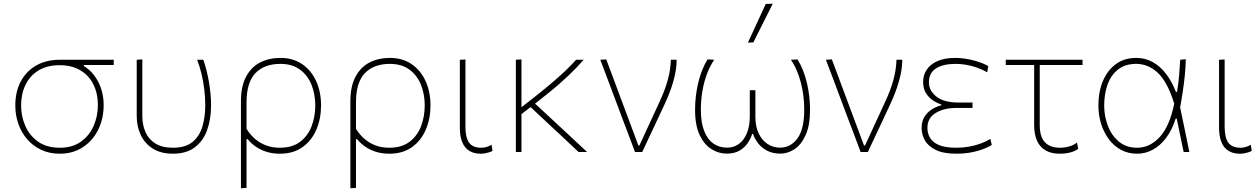

<svg xmlns="http://www.w3.org/2000/svg" viewBox="-20 -814 6742 1028"><path d="M300 9Q244.5 9 200.5 -11.8Q156.5 -32.5 125.5 -68.5Q94.5 -104.5 78.2 -151Q62 -197.5 62 -249Q62 -323.5 91.5 -378.5Q121 -433.5 174.5 -463.8Q228 -494 300 -494Q323 -494 341.5 -494Q360 -494 386.2 -494Q412.5 -494 458 -494H589V-466Q553.5 -466 513.5 -466Q473.5 -466 429.5 -466V-460Q455 -444.5 474.5 -422.2Q494 -400 507.5 -373Q521 -346 528 -315.2Q535 -284.5 535 -251Q535 -178.5 505.8 -119.5Q476.5 -60.5 423.5 -25.8Q370.5 9 300 9ZM300 -23Q368.5 -23 413.8 -55.8Q459 -88.5 481.5 -140.5Q504 -192.5 504 -251Q504 -297.5 490.8 -336.5Q477.5 -375.5 451.5 -404.2Q425.5 -433 387.5 -449Q349.5 -465 300 -465Q232.5 -465 186.2 -436.8Q140 -408.5 116.5 -359.8Q93 -311 93 -249Q93 -191 115.8 -139.2Q138.5 -87.5 184.5 -55.2Q230.5 -23 300 -23Z M905.5 9Q842 9 798.8 -18Q755.5 -45 733.8 -90.8Q712 -136.5 712 -193.5Q712 -218 712 -236.2Q712 -254.5 712 -271Q712 -332 712 -385Q712 -438 712 -494L742 -496Q742 -403.5 742 -325.5Q742 -247.5 742 -193.5Q742 -145.5 758.8 -107Q775.5 -68.5 811.8 -45.8Q848 -23 905.5 -23Q974 -23 1011.5 -54.5Q1049 -86 1064 -137.8Q1079 -189.5 1079 -250Q1079 -292 1073.8 -335Q1068.5 -378 1058.8 -418.8Q1049 -459.5 1035.5 -494H1068.5Q1078 -468 1085.5 -438Q1093 -408 1098.5 -376.2Q1104 -344.5 1107 -312.5Q1110 -280.5 1110 -250Q1110 -175.5 1088.8 -117Q1067.5 -58.5 1022.5 -24.8Q977.5 9 905.5 9Z M1270 194Q1270 137.5 1270 84.5Q1270 31.5 1270 -29V-271Q1270 -352.5 1297.8 -404Q1325.5 -455.5 1373.2 -479.8Q1421 -504 1481.5 -504Q1548.5 -504 1597.2 -471Q1646 -438 1672.5 -380.2Q1699 -322.5 1699 -249Q1699 -179.5 1674.2 -120.8Q1649.5 -62 1600.2 -26.5Q1551 9 1478 9Q1442.5 9 1411 0Q1379.5 -9 1353 -26.5Q1326.5 -44 1306 -69H1300V-29Q1300 31.5 1300 83.5Q1300 135.5 1300 192ZM1478 -23Q1545 -23 1587 -55Q1629 -87 1648.5 -138.5Q1668 -190 1668 -249Q1668 -310.5 1647.5 -361Q1627 -411.5 1585.5 -441.8Q1544 -472 1481.5 -472Q1395.5 -472 1347.8 -422.5Q1300 -373 1300 -265.5V-124Q1320 -92 1346.5 -69.5Q1373 -47 1406 -35Q1439 -23 1478 -23Z M1856 194Q1856 137.5 1856 84.5Q1856 31.5 1856 -29V-271Q1856 -352.5 1883.8 -404Q1911.5 -455.5 1959.2 -479.8Q2007 -504 2067.5 -504Q2134.5 -504 2183.2 -471Q2232 -438 2258.5 -380.2Q2285 -322.5 2285 -249Q2285 -179.5 2260.2 -120.8Q2235.5 -62 2186.2 -26.5Q2137 9 2064 9Q2028.5 9 1997 0Q1965.5 -9 1939 -26.5Q1912.5 -44 1892 -69H1886V-29Q1886 31.5 1886 83.5Q1886 135.5 1886 192ZM2064 -23Q2131 -23 2173 -55Q2215 -87 2234.5 -138.5Q2254 -190 2254 -249Q2254 -310.5 2233.5 -361Q2213 -411.5 2171.5 -441.8Q2130 -472 2067.5 -472Q1981.5 -472 1933.8 -422.5Q1886 -373 1886 -265.5V-124Q1906 -92 1932.5 -69.5Q1959 -47 1992 -35Q2025 -23 2064 -23Z M2553.5 9Q2517.5 9 2492.5 -6.5Q2467.5 -22 2454.8 -53Q2442 -84 2442 -130Q2442 -173.5 2442 -205Q2442 -236.5 2442 -271Q2442 -332 2442 -385Q2442 -438 2442 -494L2472 -495.5Q2472 -433.5 2472 -377.5Q2472 -321.5 2472 -274.5Q2472 -227.5 2472 -191V-135Q2472 -78.5 2491.2 -50.8Q2510.5 -23 2556.5 -23Q2571 -23 2584.2 -26.8Q2597.5 -30.5 2612 -39L2617 -6Q2608.5 -1.5 2598 1.8Q2587.5 5 2576.2 7Q2565 9 2553.5 9Z M2766 -198.5V-235L2828 -283.5Q2881.5 -325.5 2925.2 -362.2Q2969 -399 3003.8 -431.8Q3038.5 -464.5 3064.5 -494H3105Q3087 -473.5 3067.8 -453.2Q3048.5 -433 3026.2 -411.8Q3004 -390.5 2977.2 -367Q2950.5 -343.5 2917.5 -316.8Q2884.5 -290 2844 -258.5ZM2742 0Q2742 -56.5 2742 -108.5Q2742 -160.5 2742 -221V-271Q2742 -311.5 2742 -348.2Q2742 -385 2742 -420.8Q2742 -456.5 2742 -494L2772 -496Q2772 -440 2772 -389.5Q2772 -339 2772 -296.5Q2772 -254 2772 -221Q2772 -160.5 2772 -108.5Q2772 -56.5 2772 0ZM3078 0Q3059 -18 3040.2 -35.5Q3021.5 -53 3003.2 -70.2Q2985 -87.5 2966.5 -104.8Q2948 -122 2929 -139.5L2812 -249L2830 -273L2949 -162.5Q2989 -125.5 3034.2 -83.5Q3079.5 -41.5 3123.5 0Z M3380 0Q3362.5 -47 3344.5 -94.8Q3326.5 -142.5 3309.5 -187L3276.5 -275Q3256.5 -328.5 3235.5 -384.5Q3214.5 -440.5 3194 -494L3226 -496Q3245 -445.5 3267.8 -384.2Q3290.5 -323 3314.2 -259.5Q3338 -196 3360 -137L3398 -35H3403.5L3512.5 -271.5Q3540.5 -332 3555.2 -385.2Q3570 -438.5 3572 -494H3603Q3603 -464.5 3597.8 -434.2Q3592.5 -404 3583.8 -374Q3575 -344 3563.5 -314.5Q3552 -285 3539 -257Q3509 -193 3479 -128.8Q3449 -64.5 3418.5 0Z M3870 8.5Q3828.5 8.5 3789.8 -15.2Q3751 -39 3726.2 -90.8Q3701.5 -142.5 3701.5 -226.5Q3701.5 -263 3705.8 -299.8Q3710 -336.5 3718.5 -371.5Q3727 -406.5 3739.5 -438.2Q3752 -470 3768.5 -496L3804 -494Q3780.5 -459.5 3764.5 -416.2Q3748.5 -373 3740.5 -324.5Q3732.5 -276 3732.5 -226.5Q3732.5 -158 3750.2 -112.8Q3768 -67.5 3799.5 -45.5Q3831 -23.5 3872.5 -23.5Q3909.5 -23.5 3936.8 -43.8Q3964 -64 3979.2 -101.8Q3994.5 -139.5 3994.5 -191.5Q3994.5 -218 3994.5 -241.5Q3994.5 -265 3994.5 -287Q3994.5 -309 3994.5 -331H4024.5Q4024.5 -308.5 4024.5 -286Q4024.5 -263.5 4024.5 -239.5Q4024.5 -215.5 4024.5 -188.5Q4024.5 -137 4042 -100Q4059.5 -63 4089.5 -43.2Q4119.5 -23.5 4156.5 -23.5Q4213.5 -23.5 4249.8 -73.2Q4286 -123 4286 -226.5Q4286 -263.5 4281.5 -300.2Q4277 -337 4268 -371.5Q4259 -406 4245.8 -437Q4232.5 -468 4214.5 -494L4250 -496Q4266.5 -470 4279 -438.2Q4291.5 -406.5 4300 -371.5Q4308.5 -336.5 4312.8 -299.8Q4317 -263 4317 -226.5Q4317 -142.5 4293.5 -90.8Q4270 -39 4233.8 -15.2Q4197.5 8.5 4159 8.5Q4115 8.5 4084.8 -8.5Q4054.5 -25.5 4036.8 -50Q4019 -74.5 4012 -96.5H4007Q4000.5 -74.5 3984.8 -50Q3969 -25.5 3941.2 -8.5Q3913.5 8.5 3870 8.5ZM3984.5 -586Q4008.5 -638 4032.5 -690Q4056.5 -742 4080 -793L4117.5 -794Q4100 -759.5 4082.8 -725Q4065.5 -690.5 4048.2 -656.2Q4031 -622 4013.5 -587Z M4588 0Q4570.5 -47 4552.5 -94.8Q4534.5 -142.5 4517.5 -187L4484.5 -275Q4464.5 -328.5 4443.5 -384.5Q4422.5 -440.5 4402 -494L4434 -496Q4453 -445.5 4475.8 -384.2Q4498.5 -323 4522.2 -259.5Q4546 -196 4568 -137L4606 -35H4611.5L4720.5 -271.5Q4748.5 -332 4763.2 -385.2Q4778 -438.5 4780 -494H4811Q4811 -464.5 4805.8 -434.2Q4800.5 -404 4791.8 -374Q4783 -344 4771.5 -314.5Q4760 -285 4747 -257Q4717 -193 4687 -128.8Q4657 -64.5 4626.5 0Z M5102.5 9Q5030.5 9 4989.5 -11.5Q4948.5 -32 4931.5 -63.5Q4914.5 -95 4914.5 -128Q4914.5 -167 4932 -192.2Q4949.5 -217.5 4974.2 -231.5Q4999 -245.5 5019.5 -250V-255Q4996.5 -262 4974 -277.2Q4951.5 -292.5 4937 -317Q4922.5 -341.5 4922.5 -376Q4922.5 -412 4941.8 -441Q4961 -470 4999.5 -487Q5038 -504 5095.5 -504Q5120.5 -504 5145.5 -500.2Q5170.5 -496.5 5193.5 -490.5Q5216.5 -484.5 5236.2 -476.8Q5256 -469 5271 -460.5L5266 -427Q5237.5 -443 5208 -453Q5178.5 -463 5150.2 -467.5Q5122 -472 5096.5 -472Q5029 -472 4991.2 -447.5Q4953.5 -423 4953.5 -373.5Q4953.5 -328.5 4993.8 -296.8Q5034 -265 5112.5 -265Q5133.5 -265 5151.5 -265Q5169.5 -265 5187 -265V-236Q5166 -236 5145.5 -236Q5125 -236 5099 -236Q5034 -236 4989.8 -209.2Q4945.5 -182.5 4945.5 -129Q4945.5 -101 4959 -76.8Q4972.5 -52.5 5006.5 -37.8Q5040.5 -23 5102 -23Q5136.5 -23 5169.5 -29Q5202.5 -35 5231.5 -45.8Q5260.5 -56.5 5283 -70.5L5290 -37.5Q5278 -30 5259.2 -21.8Q5240.5 -13.5 5216.2 -6.5Q5192 0.5 5163.2 4.8Q5134.5 9 5102.5 9Z M5654 9Q5609 9 5578.5 -8.5Q5548 -26 5532.5 -60.2Q5517 -94.5 5517 -145Q5517 -197 5517 -246.5Q5517 -296 5517 -340Q5517 -384 5517 -419.8Q5517 -455.5 5517 -480H5547Q5547 -395.5 5547 -311.5Q5547 -227.5 5547 -143Q5547 -82.5 5574.2 -52.8Q5601.5 -23 5656 -23Q5680.5 -23 5705 -30Q5729.5 -37 5746.5 -51L5752.5 -17Q5744 -10 5729.5 -4Q5715 2 5696 5.5Q5677 9 5654 9ZM5365 -466V-494H5776V-466Q5717 -466 5657 -466Q5597 -466 5540 -466H5525.5Z M6068.5 9Q6020 9 5981.5 -12Q5943 -33 5916.2 -69.5Q5889.5 -106 5875.2 -152.2Q5861 -198.5 5861 -249Q5861 -322.5 5885.2 -380.2Q5909.5 -438 5954.8 -471Q6000 -504 6063.5 -504Q6112 -504 6152.2 -481.5Q6192.5 -459 6223.5 -418.2Q6254.5 -377.5 6276 -322H6282Q6290 -369.5 6293.5 -412.8Q6297 -456 6299 -494L6329 -497Q6328 -453.5 6323.5 -408.8Q6319 -364 6312.2 -319.5Q6305.5 -275 6297 -231L6296.5 -249Q6309.5 -186.5 6322.5 -124.5Q6335.5 -62.5 6348 0H6317.5Q6308 -45 6299 -89.5Q6290 -134 6280.5 -178.5H6274.5Q6255 -117 6223.2 -75.2Q6191.5 -33.5 6152 -12.2Q6112.5 9 6068.5 9ZM6068.5 -23Q6136.5 -23 6189.5 -80.5Q6242.5 -138 6267 -259Q6231 -375.5 6179.5 -423.8Q6128 -472 6063.5 -472Q6004 -472 5966 -441.8Q5928 -411.5 5910 -361Q5892 -310.5 5892 -249Q5892 -192 5911.8 -140.2Q5931.5 -88.5 5970.8 -55.8Q6010 -23 6068.5 -23Z M6618.5 9Q6582.5 9 6557.5 -6.5Q6532.5 -22 6519.8 -53Q6507 -84 6507 -130Q6507 -173.5 6507 -205Q6507 -236.5 6507 -271Q6507 -332 6507 -385Q6507 -438 6507 -494L6537 -495.5Q6537 -433.5 6537 -377.5Q6537 -321.5 6537 -274.5Q6537 -227.5 6537 -191V-135Q6537 -78.5 6556.2 -50.8Q6575.5 -23 6621.5 -23Q6636 -23 6649.2 -26.8Q6662.5 -30.5 6677 -39L6682 -6Q6673.5 -1.5 6663 1.8Q6652.5 5 6641.2 7Q6630 9 6618.5 9Z"/></svg>

Font: Commissioner Thin
Style: Regular
Weight: 100
Designer: Kostas Bartsokas
Foundry: Kostas Bartsokas
Version: Version 1.001;gftools[0.9.23]